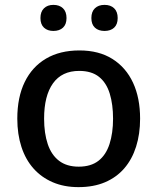

<svg xmlns="http://www.w3.org/2000/svg" viewBox="-20 -758 646 788"><path d="M555 -271Q555 -208 538.5 -156Q522 -104 490 -67Q458 -30 411 -10Q364 10 302 10Q243 10 196.5 -10Q150 -30 117.5 -66.5Q85 -103 68 -155Q51 -207 51 -271Q51 -359 81.5 -421.5Q112 -484 169 -517.5Q226 -551 306 -551Q386 -551 441.5 -516Q497 -481 526 -418.5Q555 -356 555 -271ZM161 -271Q161 -211 176 -166.5Q191 -122 222.5 -98Q254 -74 303 -74Q353 -74 384 -98Q415 -122 429.5 -167Q444 -212 444 -271Q444 -329 430.5 -373.5Q417 -418 386.5 -442.5Q356 -467 305 -467Q234 -467 197.5 -416Q161 -365 161 -271ZM146 -684Q146 -710 160.5 -724Q175 -738 199 -738Q224 -738 238.5 -724Q253 -710 253 -684Q253 -658 238.5 -644.5Q224 -631 199 -631Q175 -631 160.5 -644.5Q146 -658 146 -684ZM355 -684Q355 -710 369.5 -724Q384 -738 409 -738Q434 -738 448.5 -724Q463 -710 463 -684Q463 -658 448.5 -644.5Q434 -631 409 -631Q384 -631 369.5 -644.5Q355 -658 355 -684Z"/></svg>

Font: Noto Sans Hebrew Thin Medium
Style: Regular
Weight: 500
Version: Version 3.001